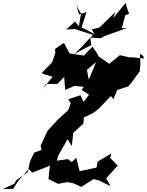

<svg xmlns="http://www.w3.org/2000/svg" viewBox="-59 -1242 1044 1367"><path d="M965 -825 889 -834H861L794 -849L719 -788L642 -841L637 -855L600 -909L565 -875L539 -846L436 -862L396 -937L333 -894L335 -864L312 -798L238 -722L258 -712L316 -696L244 -607L268 -644L350 -645L398 -694L405 -602L473 -631L582 -619L560 -745L625 -799L579 -689L522 -601L575 -568L536 -516L514 -564L427 -535L445 -508L426 -457L350 -388L279 -310L252 -252L230 -204L237 -175L184 -155L154 -92L139 -17L57 41L42 66L-39 105L36 102L70 47L145 -39L171 -13L278 -55L296 -64L286 33L355 67L418 55L459 61L519 89L608 33L646 43L729 84L697 28L772 -56L782 -59L725 -119L734 -150L636 -91L628 -49L508 -23L484 -119L452 -88L425 -109L346 -98L354 -131L422 -251L452 -202L463 -297L535 -362L538 -406L604 -437L642 -466L730 -558L749 -536L775 -601L854 -627L880 -657L936 -735L941 -789L937 -859L961 -844ZM519 -1152 503 -1056 474 -1088 412 -1032 473 -1035 603 -994 507 -892 470 -858 591 -921 584 -974 658 -970 687 -986 845 -1042 808 -1041 833 -1133 860 -1144 841 -1198 836 -1222 746 -1112 762 -1156 649 -1046 595 -1033 612 -1000 544 -1036 521 -1045 557 -1156 504 -1139 485 -1204 531 -1121Z"/></svg>

Font: Hussar Lance
Style: Italic
Weight: 700
Foundry: Cannot Into Space Fonts, PlusOne Fonts
Version: Version 2.27